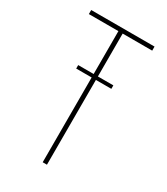

<svg xmlns="http://www.w3.org/2000/svg" viewBox="-176 -780 751 861"><g transform="rotate(30 200.0 -350.0)"><path d="M211 -457H291V-439H211V0H189V-439H109V-457H189V-679H36V-700H364V-679H211Z"/></g></svg>

Font: Bebas Neue Light
Style: Regular
Weight: 300
Designer: Ryoichi Tsunekawa
Foundry: Ryoichi Tsunekawa
Version: Version 001.003; ttfautohint (v1.5.65-e2d9)